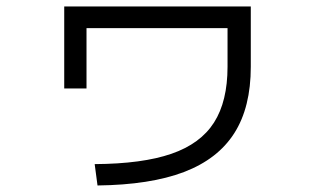

<svg xmlns="http://www.w3.org/2000/svg" viewBox="-20 -566 978 597"><path d="M687.5 -358.4V-478.5H249V-291H179.7V-545.9H759.8V-358.4Q759.8 -232.4 708.5 -151.9Q657.2 -71.3 552.2 -31.2Q447.3 8.8 283.2 10.7L274.4 -55.7Q422.9 -56.6 513.2 -87.9Q603.5 -119.1 645.5 -185.1Q687.5 -251 687.5 -358.4Z"/></svg>

Font: WEMIX Pretendard Variable
Style: Regular
Weight: 400
Designer: Base glyphs from Inter by Rasmus Andersson; Hangeul glyphs from Noto Sans CJK(Source Han Sans) by Jang Soo-young and Kan
Foundry: Kil Hyung-jin
Version: Version 1.000;Glyphs 3.2 (3208)